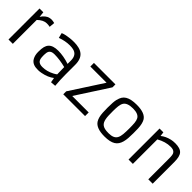

<svg xmlns="http://www.w3.org/2000/svg" viewBox="186 -1562 2543 2543"><g transform="rotate(45 1457.5 -290.5)"><path d="M317.4 -510.3Q254.9 -510.3 189.9 -447.8V0H108.9V-581.1H180.2L188 -503.9Q210.9 -539.6 237.5 -559.6Q264.2 -579.6 281.2 -584Q305.7 -590.8 327.6 -590.8Q349.6 -590.8 382.8 -582L375.5 -504.4Q350.6 -510.3 317.4 -510.3Z M970.7 -206.1Q970.7 -108.9 980 -3.9L907.7 2L895.5 -65.9Q833.5 -16.1 731.4 3.4Q698.2 9.8 672.4 9.8Q646.5 9.8 626.7 7.3Q606.9 4.9 588.6 -2.2Q570.3 -9.3 554.7 -22Q539.1 -34.7 527.3 -55.7Q502.4 -100.1 502.4 -162.4Q502.4 -224.6 511.5 -259Q520.5 -293.5 541.5 -316.4Q583 -361.8 681.2 -361.8Q779.3 -361.8 890.6 -324.7V-388.2Q890.6 -494.1 803.2 -513.7Q774.9 -520 738.3 -520Q654.8 -520 564.9 -486.8L546.9 -557.1Q571.8 -573.7 673.8 -586.9Q706.1 -590.8 751.2 -590.8Q796.4 -590.8 839.8 -580.1Q883.3 -569.3 912.1 -544.9Q970.7 -496.6 970.7 -388.2ZM888.7 -263.7Q774.4 -292.5 677.7 -292.5Q618.2 -292.5 598.6 -258.3Q585.4 -234.4 585.4 -187.5Q585.4 -140.6 590.6 -119.6Q595.7 -98.6 607.4 -85Q630.4 -59.1 683.1 -59.1Q765.6 -59.1 846.7 -101.6Q871.6 -114.3 891.6 -129.9Q888.7 -182.6 888.7 -263.7Z M1134.8 -55.2 1432.1 -513.7H1128.4V-581.1H1530.8V-525.9L1234.4 -67.9H1543V0H1134.8Z M1674.8 -289.1Q1674.8 -399.9 1686 -443.8Q1697.3 -487.8 1713.6 -513.4Q1730 -539.1 1757.8 -556.2Q1813.5 -590.8 1922.4 -590.8Q2079.6 -590.8 2124.5 -513.2Q2151.4 -466.3 2155.3 -380.9Q2156.7 -340.3 2156.7 -291.5Q2156.7 -242.7 2153.6 -200.4Q2150.4 -158.2 2141.1 -124.5Q2131.8 -90.8 2115.2 -65.7Q2098.6 -40.5 2071.3 -23.4Q2017.6 9.8 1914.6 9.8Q1760.3 9.8 1711.9 -66.4Q1682.1 -113.8 1677.2 -199.2Q1674.8 -240.2 1674.8 -289.1ZM2051.8 -468.3Q2022.5 -521 1921.4 -521Q1814.5 -521 1782.2 -468.3Q1766.1 -441.4 1761.7 -399.9Q1757.3 -358.4 1757.3 -309.6Q1757.3 -260.7 1758.5 -226.8Q1759.8 -192.9 1764.9 -165.8Q1770 -138.7 1780 -118.7Q1790 -98.6 1807.6 -85.4Q1825.2 -72.3 1851.8 -65.7Q1878.4 -59.1 1924.6 -59.1Q1970.7 -59.1 2002.2 -72.3Q2033.7 -85.4 2049.6 -114.5Q2065.4 -143.6 2069.6 -189.9Q2073.7 -236.3 2073.7 -297.9Q2073.7 -359.4 2070.1 -400.4Q2066.4 -441.4 2051.8 -468.3Z M2632.3 -514.6Q2537.1 -514.6 2438.5 -458.5V0H2357.4V-581.1H2428.7L2436.5 -521Q2489.7 -564.5 2568.8 -583Q2601.1 -590.8 2644.5 -590.8Q2688 -590.8 2721.2 -580.8Q2754.4 -570.8 2773.9 -548.8Q2809.6 -509.3 2809.6 -404.8V0H2727.5V-389.6Q2727.5 -460 2713.9 -480.2Q2700.2 -500.5 2681.4 -507.6Q2662.6 -514.6 2632.3 -514.6Z"/></g></svg>

Font: Armata
Style: Regular
Weight: 400
Designer: Viktoriya Grabowska
Foundry: Viktoriya Grabowska
Version: Version 1.003